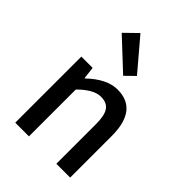

<svg xmlns="http://www.w3.org/2000/svg" viewBox="-253 -1012 1130 1130"><g transform="rotate(45 312.0 -447.0)"><path d="M87 -550H181L190 -474H193Q287 -564 375 -564Q544 -564 544 -346V0H429V-332Q429 -403 407 -434Q385 -465 336 -465Q276 -465 201 -390V0H87ZM156 -817 235 -894 399 -701 341 -644Z"/></g></svg>

Font: Noto Sans S Chinese Medium
Style: Regular
Weight: 500
Designer: Ryoko NISHIZUKA  (kana & ideographs); Paul D. Hunt (Latin, Greek & Cyrillic); Wenlong ZHANG  (bopomofo); Sandoll Communi
Foundry: Adobe Systems Incorporated
Version: Version 1.000;PS 1;hotconv 1.0.78;makeotf.lib2.5.61930